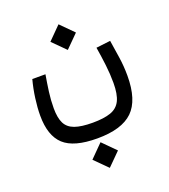

<svg xmlns="http://www.w3.org/2000/svg" viewBox="-143 -555 872 993"><g transform="rotate(-20 293.0 -58.5)"><path d="M282.2 170.9Q153.8 170.9 98.9 120.4Q43.9 69.8 43.9 -40.5Q43.9 -84.5 50.8 -135Q57.6 -185.5 70.3 -232.9H142.6Q134.8 -187.5 128.7 -142.6Q122.6 -97.7 122.6 -52.7Q122.6 0 137.7 30.3Q152.8 60.5 189 73.5Q225.1 86.4 287.1 86.4Q349.1 86.4 386.7 73.2Q424.3 60.1 441.2 25.9Q458 -8.3 458 -71.3Q458 -119.1 451.9 -170.7Q445.8 -222.2 437.5 -271.5L516.1 -280.8Q522.9 -236.3 530.8 -185.1Q538.6 -133.8 538.6 -81.1Q538.6 53.2 477.8 112.1Q417 170.9 282.2 170.9ZM294.4 -311.5 224.1 -381.8 294.4 -452.6 364.7 -381.8ZM290 335.9 219.7 265.6 290 194.8 360.4 265.6Z"/></g></svg>

Font: CaskaydiaMono NF SemiLight
Style: Regular
Weight: 350
Designer: Aaron Bell
Foundry: Saja Typeworks
Version: Version 2111.001; ttfautohint (v1.8.4);Nerd Fonts 3.1.1